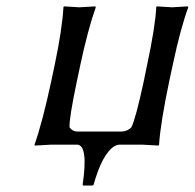

<svg xmlns="http://www.w3.org/2000/svg" viewBox="-20 -452 608 600"><path d="M509.3 -200.2Q481.4 -67.4 477.1 0L475.6 2.9Q473.6 2.9 423.8 0H352.1H221.2Q256.3 2 238.3 125L239.7 127.9H270L272.5 125Q299.8 28.3 337.4 4.9Q345.7 0.5 352.1 0H221.2H141.1L88.4 2.9L87.9 0Q112.3 -68.4 140.6 -200.2L150.9 -249Q174.3 -360.4 178.2 -429.2L179.7 -432.1Q181.6 -432.1 228 -429.2L277.8 -432.1L279.3 -429.2Q254.9 -360.8 231 -249L220.7 -200.2Q195.8 -82.5 197.3 -54.2Q206.1 -41.5 220.7 -41H361.8Q378.4 -42 390.6 -54.2Q404.3 -81.5 429.7 -200.2L439.9 -250Q465.3 -369.1 468.3 -429.2L469.7 -432.1Q471.7 -432.1 518.1 -429.2Q518.1 -429.2 566.9 -432.1L568.4 -429.2Q544.4 -364.7 520 -250Z"/></svg>

Font: Linux Biolinum Slanted O
Style: Slanted
Weight: 400
Designer: Philipp H. Poll
Foundry: Philipp H. Poll
Version: Version 1.0.4